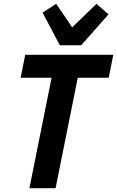

<svg xmlns="http://www.w3.org/2000/svg" viewBox="-20 -985 613 1005"><path d="M549 -578H387L271 0H134L250 -578H88L112 -698H573ZM405 -748H293L203 -919L274 -965L358 -842L485 -965L548 -910Z"/></svg>

Font: IBM Plex Sans Condensed
Style: Bold Italic
Weight: 700
Width: 3
Italic angle: -11.31°
Designer: Mike Abbink, Paul van der Laan, Pieter van Rosmalen
Foundry: Bold Monday
Version: Version 3.201